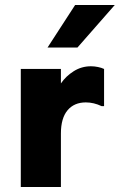

<svg xmlns="http://www.w3.org/2000/svg" viewBox="-20 -751 481 771"><path d="M63.5 -474.1H224.6V-416Q244.6 -445.3 276.1 -465.1Q307.6 -484.9 345.2 -484.9Q359.4 -484.9 373.5 -481.9Q387.7 -479 397.9 -474.1V-324.7H388.2Q356.4 -339.8 324.7 -339.8Q277.8 -339.8 251.2 -308.1Q224.6 -276.4 224.6 -214.8V0H63.5ZM281.7 -731H440.9L291 -560.1H170.9Z"/></svg>

Font: Glacial Indifference
Style: Bold
Weight: 700
Designer: Alfredo Marco Pradil
Foundry: Alfredo Marco Pradil
Version: Version 1.312